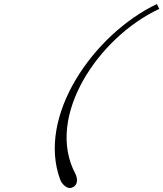

<svg xmlns="http://www.w3.org/2000/svg" viewBox="-20 -822 809 951"><path d="M334 108C371 96 363 57 353 38C203 -245 468 -638 769 -778L757 -802C443 -652 160 -246 279 70C285 86 310 116 334 108Z"/></svg>

Font: Louise
Style: Regular
Weight: 400
Designer: Ange Degheest & Luna Delabre & Camille Depalle
Foundry: Velvetyne Type Foundry
Version: Version 1.000;FEAKit 1.0